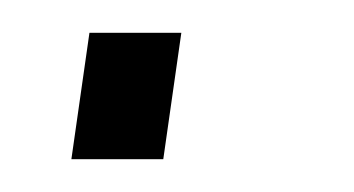

<svg xmlns="http://www.w3.org/2000/svg" viewBox="-20 -97 216 117"><path d="M23.5 0 34.5 -77H90.5L79.5 0Z"/></svg>

Font: Public Sans Thin
Style: Italic
Weight: 100
Italic angle: -8°
Designer: The Public Sans project authors (U.S. Web Design System). Libre Franklin designed by Pablo Impallari and Rodrigo Fuenzal
Version: Version 2.000